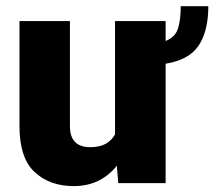

<svg xmlns="http://www.w3.org/2000/svg" viewBox="-20 -597 699 626"><path d="M569.3 -576.7H659.2Q659.2 -496.6 628.2 -449.2Q597.2 -401.9 520 -389.2V0H365.7L360.8 -56.6Q336.4 -25.4 301 -7.8Q265.6 9.8 220.2 9.8Q142.1 9.8 92.8 -36.1Q43.5 -82 43.5 -186.5V-528.3H208V-185.5Q208 -117.2 274.4 -117.2Q305.2 -117.2 324.7 -128.2Q344.2 -139.2 355 -158.7V-528.3H520V-463.4Q551.3 -475.6 560.3 -503.9Q569.3 -532.2 569.3 -576.7Z"/></svg>

Font: Vazirmatn UI FD Black
Style: Regular
Weight: 900
Designer: Saber Rastikerdar
Foundry: Saber Rastikerdar
Version: Version 33.003